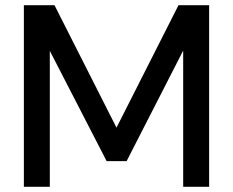

<svg xmlns="http://www.w3.org/2000/svg" viewBox="-20 -720 898 740"><path d="M72 0V-700H190L429 -228L668 -700H786V0H686V-525L468 -99H391L172 -524V0Z"/></svg>

Font: DM Sans 20pt Medium
Style: Regular
Weight: 500
Version: Version 4.004;gftools[0.9.30]